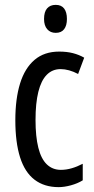

<svg xmlns="http://www.w3.org/2000/svg" viewBox="-20 -759 387 789"><path d="M221 10Q162 10 122 -20.5Q82 -51 62.5 -112.5Q43 -174 43 -265Q43 -353 62.5 -416Q82 -479 122 -513Q162 -547 223 -547Q255 -547 280 -540.5Q305 -534 326 -522L301 -455Q282 -465 264 -470Q246 -475 229 -475Q195 -475 172 -451.5Q149 -428 137.5 -381.5Q126 -335 126 -266Q126 -198 137.5 -152Q149 -106 172.5 -83.5Q196 -61 230 -61Q252 -61 274.5 -67.5Q297 -74 320 -86V-18Q299 -5 271.5 2.5Q244 10 221 10ZM209 -739Q232 -739 243.5 -724Q255 -709 255 -681Q255 -654 243.5 -639Q232 -624 209 -624Q187 -624 174 -639Q161 -654 161 -681Q161 -710 173.5 -724.5Q186 -739 209 -739Z"/></svg>

Font: Noto Sans ExtraCondensed
Style: Regular
Weight: 400
Width: 2
Designer: Monotype Design Team
Foundry: Monotype Imaging Inc.
Version: Version 2.013